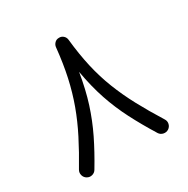

<svg xmlns="http://www.w3.org/2000/svg" viewBox="-149 -742 899 917"><g transform="rotate(-30 300.0 -283.5)"><path d="M525.4 32.7Q512.7 40.5 497.8 37.4Q482.9 34.2 474.6 21.5Q429.2 -51.8 394.8 -118.7Q360.4 -185.5 335.9 -257.8Q311.5 -330.1 295.9 -418.9Q281.2 -329.1 258.1 -256.8Q234.9 -184.6 202.4 -117.9Q169.9 -51.3 125.5 22.5Q118.2 35.2 103.5 39.3Q88.9 43.5 75.2 35.6Q62.5 28.3 58.3 13.7Q54.2 -1 61.5 -14.2Q105.5 -87.9 138.7 -153.1Q171.9 -218.3 195.6 -283Q219.2 -347.7 234.9 -418.9Q250.5 -490.2 259.3 -576.7Q260.7 -588.9 270 -598.4Q279.3 -607.9 293 -607.9Q306.6 -608.9 317.1 -599.9Q327.6 -590.8 329.1 -576.7Q337.9 -491.7 354 -421.1Q370.1 -350.6 395.3 -286.4Q420.4 -222.2 455.3 -157Q490.2 -91.8 536.6 -17.6Q544.9 -4.9 541.5 9.8Q538.1 24.4 525.4 32.7Z"/></g></svg>

Font: Mikhak-DS2-FD Regular
Style: Regular
Weight: 400
Designer: Amin Abedi
Version: Version 3.4